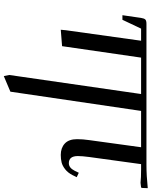

<svg xmlns="http://www.w3.org/2000/svg" viewBox="85 -571 789 999"><g transform="rotate(90 479.5 -71.5)"><path d="M59.1 -314 73.2 -411.1Q75.7 -427.2 81.5 -433.1Q87.4 -439 104 -439H837.9Q894 -439 959 -445.8L958 -418L956.1 -411.1L931.2 -408.2Q904.3 -411.1 861.8 -411.1H834L796.9 -141.1Q792 -104.5 792 -82Q792 -35.2 829.1 -35.2Q853 -35.2 868.2 -64.9L878.9 -86.9L901.9 -76.2L891.1 -54.2Q878.9 -30.3 860.8 -16.1Q842.8 -2 825.4 2.4Q808.1 6.8 786.1 6.8Q749.5 6.8 726.8 -14.2Q704.1 -35.2 704.1 -78.1Q704.1 -107.9 709 -141.1L746.1 -411.1H557.1L457 269L376 303.2L370.1 274.9L469.2 -411.1H279.8L220.2 0L134.8 6.8L137.2 -19L191.9 -411.1H128.9L83 -314Z"/></g></svg>

Font: Dihjauti S
Style: Bold Italic
Weight: 700
Italic angle: -9°
Designer: T. Christopher White
Version: Version 3.0.0